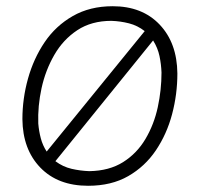

<svg xmlns="http://www.w3.org/2000/svg" viewBox="-20 -587 637 617"><path d="M263 10Q166 10 109.5 -48.5Q53 -107 52 -204Q52 -270 70 -334.5Q88 -399 123.5 -451.5Q159 -504 214 -535.5Q269 -567 342 -567Q437 -567 493 -508Q549 -449 550 -351Q550 -284 533 -220Q516 -156 481 -104Q446 -52 392 -21Q338 10 263 10ZM445 -487Q422 -505 394.5 -512Q367 -519 338 -520Q274 -520 228.5 -490Q183 -460 154.5 -410.5Q126 -361 113.5 -303.5Q101 -246 103 -190Q105 -166 111 -143Q117 -120 130 -100ZM158 -69Q182 -51 210 -44.5Q238 -38 267 -37Q331 -38 375.5 -66Q420 -94 447.5 -140.5Q475 -187 487 -242.5Q499 -298 499 -354Q498 -381 492.5 -407Q487 -433 472 -457Z"/></svg>

Font: Zain Light
Style: Italic
Weight: 300
Italic angle: -10°
Designer: Zain,Boutros
Foundry: Mobile Telecommunications Company (Zain), 2024
Version: Version 1.51; ttfautohint (v1.8.4)